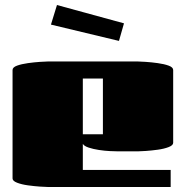

<svg xmlns="http://www.w3.org/2000/svg" viewBox="-20 -745 740 765"><path d="M660 -68V0H170Q162 0 139.5 -1.5Q117 -3 91.5 -6.5Q66 -10 48 -17Q30 -24 30 -34V-466Q30 -477 48 -483.5Q66 -490 91.5 -493.5Q117 -497 139.5 -498.5Q162 -500 170 -500H530Q538 -500 560.5 -498.5Q583 -497 608.5 -493.5Q634 -490 652 -483.5Q670 -477 670 -466V-176Q670 -166 652 -159Q634 -152 608.5 -148.5Q583 -145 560.5 -143.5Q538 -142 530 -142H449Q439 -142 418 -143Q397 -144 374 -147.5Q351 -151 333 -157Q315 -163 310 -172V-68ZM310 -210H390V-432H310ZM454 -582 183 -647 207 -725 474 -652Z"/></svg>

Font: Gajraj One
Style: Regular
Weight: 400
Designer: Saurabh Sharma
Foundry: Saurabh Sharma
Version: Version 1.000